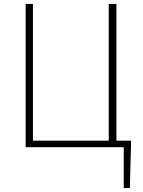

<svg xmlns="http://www.w3.org/2000/svg" viewBox="-20 -746 724 973"><path d="M644 -33V-13L638 207H607V0H110V-726H147V-33H531V-726H570V-33Z"/></svg>

Font: SpoqaHanSans
Style: Thin
Weight: 250
Designer: [Spoqa Han Sans] Dong-huui Kim \uAE40 \uB3D9 \uD718   [Noto Sans] Ryoko NISHIZUKA \u897F \u585A \u6DBC \u5B50  (kana & i
Foundry: Spoqa (http://bi.spoqa.com)
Version: Version 1.004;PS 1.004;hotconv 1.0.82;makeotf.lib2.5.63406